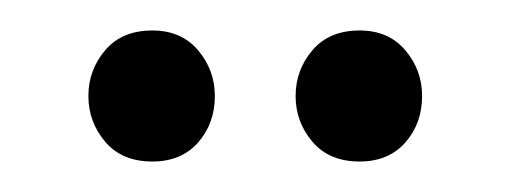

<svg xmlns="http://www.w3.org/2000/svg" viewBox="-20 -635 336 126"><path d="M80 -529Q60 -529 49 -542Q38 -555 38 -572Q38 -589 49 -602Q60 -615 80 -615Q99 -615 110 -602Q121 -589 121 -572Q121 -554 110 -541.5Q99 -529 80 -529ZM216 -529Q196 -529 185 -542Q174 -555 174 -572Q174 -589 185 -602Q196 -615 216 -615Q235 -615 246 -602Q257 -589 257 -572Q257 -554 246 -541.5Q235 -529 216 -529Z"/></svg>

Font: Bonbon
Style: Regular
Weight: 400
Designer: Ksenia Erulevich
Foundry: Cyreal (www.cyreal.org)
Version: Version 1.001